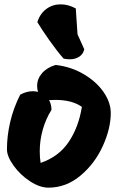

<svg xmlns="http://www.w3.org/2000/svg" viewBox="-20 -864 551 884"><path d="M301 -591Q288 -591 273 -594Q243 -628 208 -677.5Q173 -727 152 -762Q164 -801 193 -822.5Q222 -844 259 -844Q295 -844 329 -825L332 -778Q333 -754 337 -706L368 -637Q363 -615 345 -603Q327 -591 301 -591ZM490 -344Q490 -272 453 -191Q416 -110 350 -55Q284 0 203 0Q163 0 118 -29.5Q73 -59 42.5 -101.5Q12 -144 12 -177Q12 -238 27 -302.5Q42 -367 73 -428Q102 -444 131 -444Q144 -444 155 -441Q151 -453 151 -469Q151 -501 173.5 -527Q196 -553 236 -565Q307 -557 365.5 -522.5Q424 -488 457 -440Q490 -392 490 -344ZM357 -372Q312 -404 235 -404Q216 -404 206 -403Q217 -383 217 -358Q191 -317 177 -267.5Q163 -218 163 -168Q163 -138 167 -114Q250 -142 296 -210Q342 -278 357 -372Z"/></svg>

Font: Mogra
Style: Regular
Weight: 400
Designer: Lipi Raval
Foundry: Lipi Raval
Version: Version 1.002;PS 1.002;hotconv 1.0.88;makeotf.lib2.5.647800;